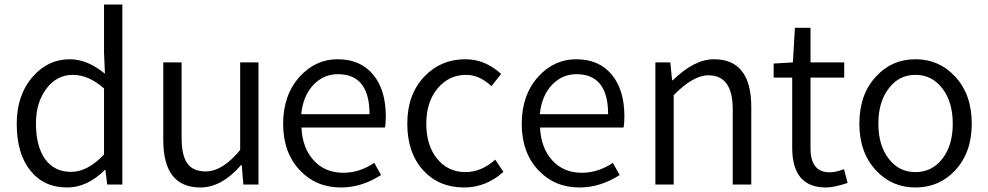

<svg xmlns="http://www.w3.org/2000/svg" viewBox="-20 -816 4369 849"><path d="M115 -61Q54 -135 54 -269Q54 -396 125 -477Q192 -554 289 -554Q366 -554 444 -490L440 -584V-796H521V0H454L446 -65H444Q366 13 277 13Q174 13 115 -61ZM440 -133V-425Q372 -485 302 -485Q232 -485 186 -425Q139 -364 139 -270Q139 -170 179 -113Q220 -56 294 -56Q368 -56 440 -133Z M702 -197V-540H783V-207Q783 -129 808 -94Q833 -58 890 -58Q964 -58 1042 -153V-540H1123V0H1056L1049 -86H1046Q960 13 866 13Q702 13 702 -197Z M1307 -62Q1232 -140 1232 -269Q1232 -396 1306 -478Q1376 -554 1473 -554Q1574 -554 1630 -486Q1686 -419 1686 -301Q1686 -269 1682 -252H1313Q1317 -162 1367 -107Q1417 -52 1498 -52Q1570 -52 1635 -96L1665 -42Q1579 13 1488 13Q1378 13 1307 -62ZM1614 -311Q1614 -488 1474 -488Q1412 -488 1367 -442Q1320 -393 1312 -311Z M1853 -61Q1781 -139 1781 -269Q1781 -400 1858 -479Q1930 -554 2038 -554Q2125 -554 2196 -489L2153 -435Q2100 -485 2041 -485Q1965 -485 1915 -425Q1865 -365 1865 -269Q1865 -173 1913 -114Q1961 -55 2039 -55Q2108 -55 2170 -110L2206 -56Q2129 13 2032 13Q1922 13 1853 -61Z M2362 -62Q2287 -140 2287 -269Q2287 -396 2361 -478Q2431 -554 2528 -554Q2629 -554 2685 -486Q2741 -419 2741 -301Q2741 -269 2737 -252H2368Q2372 -162 2422 -107Q2472 -52 2553 -52Q2625 -52 2690 -96L2720 -42Q2634 13 2543 13Q2433 13 2362 -62ZM2669 -311Q2669 -488 2529 -488Q2467 -488 2422 -442Q2375 -393 2367 -311Z M2878 -540H2944L2952 -461H2955Q3050 -554 3137 -554Q3302 -554 3302 -343V0H3220V-333Q3220 -483 3113 -483Q3044 -483 2959 -395V0H2878Z M3483 -163V-473H3401V-535L3486 -540L3495 -693H3564V-540H3713V-473H3564V-160Q3564 -54 3649 -54Q3676 -54 3712 -68L3728 -7Q3668 13 3632 13Q3483 13 3483 -163Z M3855 -61Q3780 -140 3780 -269Q3780 -400 3855 -479Q3924 -554 4028 -554Q4132 -554 4202 -479Q4277 -400 4277 -269Q4277 -140 4202 -61Q4132 13 4028 13Q3925 13 3855 -61ZM4147 -114Q4193 -173 4193 -269Q4193 -365 4147 -425Q4101 -485 4028 -485Q3955 -485 3910 -425Q3864 -366 3864 -269Q3864 -173 3910 -114Q3955 -55 4028 -55Q4101 -55 4147 -114Z"/></svg>

Font: KaiGen Gothic SC Normal
Style: Regular
Weight: 300
Designer: Ryoko NISHIZUKA Ë•øÂ°öÊ∂ºÂ≠ê (kana & ideographs); Paul D. Hunt (Latin, Greek & Cyrillic); Wenlong ZHANG Âº†ÊñáÈæô (bopom
Version: Version 1.001 October 10, 2014